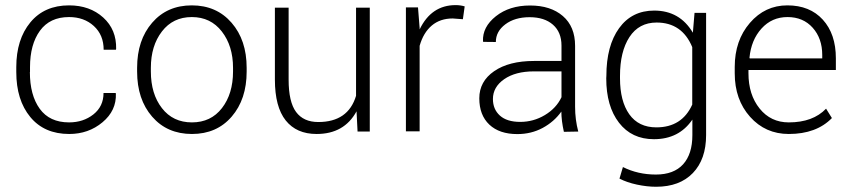

<svg xmlns="http://www.w3.org/2000/svg" viewBox="-20 -504 3264 737"><path d="M95.2 -227.5H94.7Q94.7 -138.7 132.6 -86.4Q170.4 -34.2 245.1 -34.2Q299.8 -34.2 338.6 -64.9Q377.4 -95.7 377.4 -147H423.8L424.8 -144.5Q427.2 -79.6 373.5 -34.7Q319.8 10.3 245.6 10.3Q149.9 10.3 96.2 -54.9Q42.5 -120.1 42.5 -227.5V-246.1Q42.5 -352.5 96.4 -418Q150.4 -483.4 245.1 -483.4Q324.7 -483.4 376.2 -436.8Q427.7 -390.1 425.8 -315.9L424.8 -313H377.9Q377.9 -369.6 340.3 -404.1Q302.7 -438.5 245.1 -438.5Q171.4 -438.5 133.3 -386Q95.2 -333.5 95.2 -246.1Z M559.1 -243.7V-229.5Q559.1 -143.6 601.6 -88.9Q644 -34.2 716.8 -34.2Q789.6 -34.2 832 -89.1Q874.5 -144 874.5 -229.5V-243.7Q874.5 -327.6 831.5 -383.1Q788.6 -438.5 716.3 -438.5Q644 -438.5 601.6 -383.3Q559.1 -328.1 559.1 -243.7ZM506.3 -229.5V-243.7Q506.3 -350.1 564 -416.7Q621.6 -483.4 716.3 -483.4Q811 -483.4 868.9 -416.7Q926.8 -350.1 926.8 -243.7V-229.5Q926.8 -123 869.4 -56.4Q812 10.3 716.8 10.3Q621.6 10.3 564 -56.2Q506.3 -122.6 506.3 -229.5Z M1195.3 10.3Q1118.2 10.3 1076.7 -41.7Q1035.2 -93.8 1035.2 -198.7V-474.6H1087.9V-198.2Q1087.9 -112.8 1116.5 -74.2Q1145 -35.6 1201.7 -35.6Q1316.4 -35.6 1346.7 -136.2V-474.6H1399.4V1H1352.5L1348.6 -76.7Q1301.3 10.3 1195.3 10.3Z M1590.8 0H1538.1V-475.6H1584.5L1590.8 -396.5V-391.1Q1635.7 -484.4 1729 -484.4Q1747.1 -484.4 1763.7 -479.5L1756.8 -430.2L1717.8 -433.1Q1669.4 -433.1 1637.2 -405.8Q1605 -378.4 1590.8 -328.1Z M1965.8 10.7Q1897 10.7 1858.4 -25.6Q1819.8 -62 1819.8 -126.7Q1819.8 -191.4 1876.7 -230.7Q1933.6 -270 2030.3 -270H2135.3V-329.1Q2135.3 -380.4 2102.5 -409.2Q2069.8 -438 2012.9 -438Q1956.1 -438 1919.7 -410.6Q1883.3 -383.3 1883.3 -342.8L1835 -343.3L1834 -345.7Q1831.5 -400.4 1883.5 -441.7Q1935.5 -482.9 2014.6 -482.9Q2093.8 -482.9 2140.6 -442.4Q2187.5 -401.9 2187.5 -328.1V-94.2Q2187.5 -44.9 2199.7 1L2144.5 2Q2134.8 -41 2134.8 -75.7Q2106.9 -36.6 2063 -12.9Q2019 10.7 1965.8 10.7ZM1872.1 -124Q1872.1 -84.5 1898.9 -60.3Q1925.8 -36.1 1976.8 -36.1Q2027.8 -36.1 2071.5 -62.3Q2115.2 -88.4 2135.3 -130.9V-230H2029.3Q1958.5 -230 1915.3 -200Q1872.1 -169.9 1872.1 -124Z M2491.2 -463.4Q2589.4 -463.4 2639.6 -378.4L2646 -454.6H2690.4V14.6Q2690.4 107.4 2639.6 160.2Q2588.9 212.9 2498.5 212.9Q2463.4 212.9 2424.8 204.6Q2386.2 196.3 2357.9 181.6L2371.1 137.2Q2428.7 166 2497.6 166Q2566.4 166 2602.1 126.7Q2637.7 87.4 2637.7 14.6V-44.9Q2586.4 30.3 2490.2 30.3Q2404.8 30.3 2356 -33Q2307.1 -96.2 2307.1 -203.6L2307.6 -212.9Q2307.6 -328.1 2356.4 -395.8Q2405.3 -463.4 2491.2 -463.4ZM2359.9 -212.4V-203.6Q2359.9 -115.7 2395.5 -65.4Q2431.2 -15.1 2499.5 -15.1Q2597.7 -15.1 2637.2 -102.5V-323.2Q2598.1 -417.5 2500.5 -417.5Q2432.6 -417.5 2396.2 -361.8Q2359.9 -306.2 2359.9 -212.4Z M3136.2 -293Q3136.2 -356.4 3099.6 -397.5Q3063 -438.5 3002.9 -438.5Q2942.9 -438.5 2903.1 -394.5Q2863.3 -350.6 2856.9 -282.2L2857.9 -279.8H3136.2ZM3007.8 10.3Q2918 10.3 2859.1 -55.7Q2800.3 -121.6 2800.3 -222.7V-247.1Q2800.3 -348.6 2858.4 -416Q2916.5 -483.4 3002.4 -483.4Q3088.4 -483.4 3138.4 -428.5Q3188.5 -373.5 3188.5 -280.3V-235.4H2853V-222.7Q2853 -140.6 2895.8 -87.4Q2938.5 -34.2 3007.8 -34.2Q3100.6 -34.2 3150.9 -86.9L3173.3 -50.8Q3113.8 10.3 3007.8 10.3Z"/></svg>

Font: Yantramanav Light
Style: Regular
Weight: 300
Version: Version 1.001;PS 1.0;hotconv 1.0.72;makeotf.lib2.5.5900; ttf